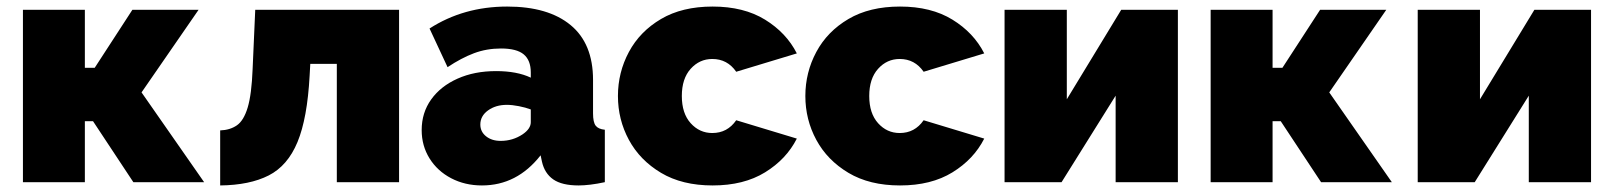

<svg xmlns="http://www.w3.org/2000/svg" viewBox="-20 -556 4926 586"><path d="M50 0V-526H239V-349H269L384 -526H586L412 -274L603 0H387L264 -186H239V0Z M652 10V-158Q682 -159 703 -173.5Q724 -188 736 -228Q748 -268 751 -345L759 -526H1198V0H1008V-361H927L925 -325Q918 -195 888 -122.5Q858 -50 800 -20.5Q742 9 652 10Z M1267 -159Q1267 -212 1296 -252.5Q1325 -293 1376.5 -316Q1428 -339 1494 -339Q1558 -339 1600 -319V-335Q1600 -372 1578.5 -390Q1557 -408 1509 -408Q1465 -408 1426.5 -393.5Q1388 -379 1346 -351L1291 -469Q1395 -536 1528 -536Q1653 -536 1721.5 -479.5Q1790 -423 1790 -312V-210Q1790 -183 1798 -172.5Q1806 -162 1826 -160V0Q1803 5 1782.5 7.5Q1762 10 1746 10Q1695 10 1668.5 -8.5Q1642 -27 1634 -63L1630 -82Q1558 10 1451 10Q1399 10 1357 -12Q1315 -34 1291 -72.5Q1267 -111 1267 -159ZM1575 -146Q1600 -163 1600 -183V-222Q1584 -228 1563.5 -232Q1543 -236 1527 -236Q1493 -236 1469.5 -219Q1446 -202 1446 -176Q1446 -154 1463.5 -140Q1481 -126 1508 -126Q1545 -126 1575 -146Z M2155 10Q2062 10 1997.5 -28.5Q1933 -67 1899.5 -129Q1866 -191 1866 -263Q1866 -335 1899.5 -397.5Q1933 -460 1997.5 -498Q2062 -536 2155 -536Q2250 -536 2315 -496Q2380 -456 2412 -393L2227 -337Q2200 -376 2154 -376Q2115 -376 2088 -346Q2061 -316 2061 -263Q2061 -210 2088 -180Q2115 -150 2154 -150Q2200 -150 2227 -189L2412 -133Q2380 -70 2315 -30Q2250 10 2155 10Z M2727 10Q2634 10 2569.5 -28.5Q2505 -67 2471.5 -129Q2438 -191 2438 -263Q2438 -335 2471.5 -397.5Q2505 -460 2569.5 -498Q2634 -536 2727 -536Q2822 -536 2887 -496Q2952 -456 2984 -393L2799 -337Q2772 -376 2726 -376Q2687 -376 2660 -346Q2633 -316 2633 -263Q2633 -210 2660 -180Q2687 -150 2726 -150Q2772 -150 2799 -189L2984 -133Q2952 -70 2887 -30Q2822 10 2727 10Z M3046 0V-526H3236V-253L3402 -526H3575V0H3385V-264L3220 0Z M3675 0V-526H3864V-349H3894L4009 -526H4211L4037 -274L4228 0H4012L3889 -186H3864V0Z M4307 0V-526H4497V-253L4663 -526H4836V0H4646V-264L4481 0Z"/></svg>

Font: Raleway Black
Style: Regular
Weight: 900
Designer: Matt McInerney, Pablo Impallari, Rodrigo Fuenzalida
Foundry: Matt McInerney, Pablo Impallari, Rodrigo Fuenzalida
Version: Version 4.026